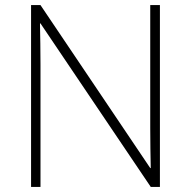

<svg xmlns="http://www.w3.org/2000/svg" viewBox="-20 -734 751 754"><path d="M608 0V-714H570V-231C570 -181 571 -120 572 -74H570L139 -714H102V0H139V-481C139 -538 138 -587 137 -642H139L572 0Z"/></svg>

Font: Noto Sans Tamil ExtraLight
Style: Regular
Weight: 200
Designer: Jelle Bosma - Monotype Design Team
Foundry: Monotype Imaging Inc.
Version: Version 2.004